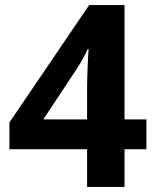

<svg xmlns="http://www.w3.org/2000/svg" viewBox="-20 -734 612 754"><path d="M555 -148V-265H469V-714H330L17 -253V-148H322V0H469V-148ZM322 -386V-265H150L281 -463C299 -490 312 -514 324 -541H328C326 -522 322 -432 322 -386Z"/></svg>

Font: Noto Sans Javanese
Style: Bold
Weight: 700
Designer: Monotype Design Team
Foundry: Monotype Imaging Inc.
Version: Version 2.005